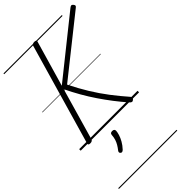

<svg xmlns="http://www.w3.org/2000/svg" viewBox="-430 -1145 1775 1775"><g transform="rotate(-45 457.5 -257.5)"><path d="M111 15Q97 15 91.5 10Q86 5 89 -5L375 -996Q380 -1015 408 -1015Q436 -1015 431 -996L301 -548L867 -1001Q881 -1012 889 -1012Q897 -1012 906 -1001Q915 -990 914.5 -982.5Q914 -975 902 -966L343 -521Q391 -424 443.5 -338.5Q496 -253 554.5 -176.5Q613 -100 678 -26Q687 -15 685.5 -7Q684 1 672 11Q661 19 652 16Q643 13 633 2Q583 -55 537 -115Q491 -175 448 -238.5Q405 -302 366 -370Q327 -438 291 -513L145 -5Q142 5 133.5 10Q125 15 111 15ZM248 276Q240 269 239 262Q238 255 244 246Q263 222 276 200Q289 178 296.5 154Q304 130 306 100Q307 87 314.5 82Q322 77 334 77Q349 77 355.5 83.5Q362 90 362 101Q361 120 352.5 148Q344 176 326.5 207Q309 238 281 268Q273 276 264.5 279Q256 282 248 276ZM0 490H763V500H0ZM0 -20H763V0H0ZM0 -505H763V-500H0ZM0 -1010H763V-1000H0Z"/></g></svg>

Font: Playwrite AU QLD Guides
Style: Regular
Weight: 400
Designer: Veronika Burian, José Scaglione
Foundry: TypeTogether
Version: Version 1.003